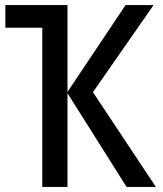

<svg xmlns="http://www.w3.org/2000/svg" viewBox="-20 -734 640 754"><path d="M146 0V-625H1V-714H245V-373L473 -714H583L345 -372L592 0H477L245 -368V0Z"/></svg>

Font: Noto Sans Mono Medium
Style: Regular
Weight: 500
Designer: Monotype Design Team
Foundry: Monotype Imaging Inc.
Version: Version 2.014